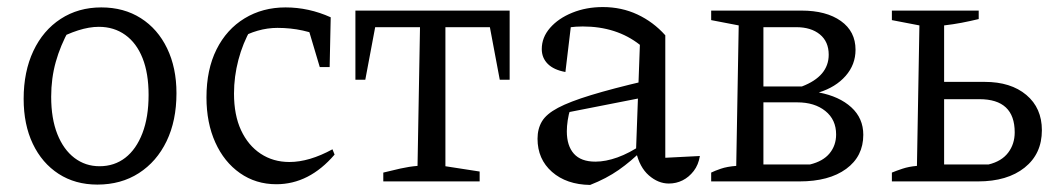

<svg xmlns="http://www.w3.org/2000/svg" viewBox="-20 -514 2987 544"><path d="M256 9Q193 9 146 -21.5Q99 -52 73 -106.5Q47 -161 47 -234Q47 -311 74.5 -369.5Q102 -428 152 -460.5Q202 -493 267 -493Q331 -493 379 -462.5Q427 -432 453.5 -377Q480 -322 480 -250Q480 -172 452 -114Q424 -56 373.5 -23.5Q323 9 256 9ZM262 -43Q304 -43 335 -67Q366 -91 383.5 -136.5Q401 -182 401 -245Q401 -306 384 -349Q367 -392 335 -415Q303 -438 260 -438Q233 -438 201.5 -428Q170 -418 133 -398L176 -430Q151 -385 138 -338.5Q125 -292 125 -240Q125 -178 142.5 -134Q160 -90 191 -66.5Q222 -43 262 -43Z M763 8Q705 8 660 -23.5Q615 -55 590 -110.5Q565 -166 565 -238Q565 -317 593.5 -374Q622 -431 673 -462Q724 -493 789 -493Q822 -493 854 -486Q886 -479 917 -465L903 -405Q841 -435 766 -435Q738 -435 710 -427Q682 -419 657 -404L691 -432Q668 -392 655.5 -344.5Q643 -297 643 -249Q643 -188 663 -145Q683 -102 718.5 -78.5Q754 -55 800 -55Q828 -55 858.5 -64Q889 -73 922 -91L928 -76Q856 8 763 8ZM886 -324 844 -465H917L914 -324Z M1424 -484V-288H1396L1368 -437H1242V-43L1339 -28V0H1066V-25Q1090 -31 1114.5 -36.5Q1139 -42 1163 -44L1170 -437H1043L1015 -288H987V-484Z M1875 6Q1845 6 1818.5 -17Q1792 -40 1782 -85L1793 -387Q1727 -439 1631 -439Q1612 -439 1593 -436.5Q1574 -434 1557 -430L1599 -452L1582 -310Q1549 -316 1532 -333Q1515 -350 1515 -375Q1515 -408 1538.5 -435Q1562 -462 1601.5 -478Q1641 -494 1688 -494Q1741 -494 1786 -473Q1831 -452 1865 -414V-67L1963 -72Q1959 -47 1945.5 -29.5Q1932 -12 1914 -3Q1896 6 1875 6ZM1652 10Q1585 9 1544 -27Q1503 -63 1503 -121Q1503 -149 1515.5 -170Q1528 -191 1561 -208.5Q1594 -226 1654.5 -244.5Q1715 -263 1809 -285V-239L1570 -192L1596 -205Q1591 -190 1588.5 -173Q1586 -156 1586 -142Q1586 -101 1606 -78.5Q1626 -56 1667 -56Q1696 -56 1729.5 -68Q1763 -80 1800 -105V-89Q1768 -57 1733 -32.5Q1698 -8 1652 10Z M1995 0V-25Q2005 -30 2022.5 -36Q2040 -42 2066 -44L2073 -442L1995 -457V-484H2251Q2321 -484 2362.5 -454.5Q2404 -425 2404 -373Q2404 -331 2376 -299Q2348 -267 2300 -252Q2358 -241 2392 -210Q2426 -179 2426 -132Q2426 -71 2377.5 -35.5Q2329 0 2245 0ZM2143 -16 2113 -48H2275Q2312 -57 2330.5 -79.5Q2349 -102 2349 -133Q2349 -175 2318.5 -199.5Q2288 -224 2239 -224H2136V-269H2252Q2328 -298 2328 -359Q2328 -396 2303 -416.5Q2278 -437 2236 -437H2113L2143 -468Z M2507 0V-25Q2519 -30 2537 -36Q2555 -42 2578 -44L2585 -442L2507 -457V-484H2753V-460Q2728 -454 2704.5 -449.5Q2681 -445 2655 -442V-48H2781Q2818 -57 2836.5 -81.5Q2855 -106 2855 -139Q2855 -233 2755 -233H2621V-282H2770Q2844 -282 2888 -245Q2932 -208 2932 -145Q2932 -78 2883 -39Q2834 0 2751 0Z"/></svg>

Font: Piazzolla 24pt
Style: Regular
Weight: 400
Designer: Juan Pablo del Peral
Foundry: Huerta Tipografica
Version: Version 2.005